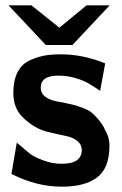

<svg xmlns="http://www.w3.org/2000/svg" viewBox="-20 -691 458 721"><path d="M23 -38 43 -155Q45 -153 53 -147Q61 -141 65 -137Q84 -120 96 -111Q108 -102 142 -89Q176 -76 212 -76Q287 -76 287 -128Q287 -148 271 -161Q255 -174 235.5 -178.5Q216 -183 186 -189.5Q156 -196 141 -201Q99 -217 64.5 -251.5Q30 -286 30 -342Q30 -388 45.5 -419Q61 -450 90 -463.5Q119 -477 145.5 -482Q172 -487 208 -487Q292 -487 375 -453L356 -350Q328 -369 310.5 -379Q293 -389 263 -398Q233 -407 199 -407Q133 -407 133 -362Q133 -317 212 -307L235 -302Q258 -297 265 -295Q272 -293 293 -285Q314 -277 324.5 -268Q335 -259 349 -243Q363 -227 373 -207H372Q391 -178 391 -144Q391 -60 345 -25Q299 10 213 10Q116 10 23 -38ZM12 -671H98L203 -587L305 -671H392L252 -522H152Z"/></svg>

Font: Coval
Style: ExtraBold
Weight: 800
Foundry: Context Ltd
Version: Version 001.000